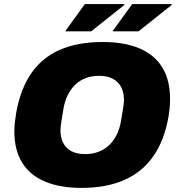

<svg xmlns="http://www.w3.org/2000/svg" viewBox="-20 -905 873 937"><path d="M377 12Q273 12 199.5 -19Q126 -50 88 -111.5Q50 -173 50 -264Q50 -285 52.5 -307.5Q55 -330 59 -354Q79 -468 131 -545Q183 -622 270 -661Q357 -700 482 -700Q587 -700 660.5 -669Q734 -638 772 -576Q810 -514 810 -421Q810 -401 808 -379Q806 -357 802 -334Q782 -220 728.5 -143Q675 -66 587.5 -27Q500 12 377 12ZM396 -153Q432 -153 461.5 -164.5Q491 -176 513 -197Q535 -218 549.5 -247.5Q564 -277 570 -312Q575 -341 578 -359.5Q581 -378 582.5 -389Q584 -400 584.5 -406Q585 -412 585 -417Q585 -453 571.5 -479.5Q558 -506 531 -520.5Q504 -535 463 -535Q427 -535 397.5 -523.5Q368 -512 346.5 -491Q325 -470 310.5 -440.5Q296 -411 290 -376Q285 -346 282 -327.5Q279 -309 277.5 -298Q276 -287 275.5 -281Q275 -275 275 -270Q275 -235 288 -208.5Q301 -182 328 -167.5Q355 -153 396 -153ZM529 -752 625 -885H817L818 -881L656 -752ZM298 -752 394 -885H586L587 -881L425 -752Z"/></svg>

Font: Archivo SemiBold Black
Style: Italic
Weight: 900
Italic angle: -10°
Version: Version 2.001